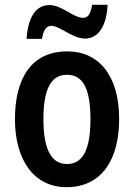

<svg xmlns="http://www.w3.org/2000/svg" viewBox="-20 -766 556 796"><path d="M90 -605H154C160 -643 174 -659 192 -659C228 -659 281 -606 333 -606C385 -606 422 -655 426 -746H362C356 -711 346 -692 325 -692C284 -692 237 -745 185 -745C119 -745 95 -677 90 -605ZM474 -272C474 -454 389 -553 259 -553C113 -553 42 -445 42 -272C42 -106 118 10 256 10C404 10 474 -108 474 -272ZM160 -272C160 -394 190 -456 258 -456C326 -456 355 -394 355 -272C355 -151 326 -86 258 -86C190 -86 160 -152 160 -272Z"/></svg>

Font: Noto Sans Lao UI Cond SemBd
Style: Regular
Weight: 600
Width: 3
Designer: Monotype Design Team
Foundry: Monotype Imaging Inc.
Version: Version 2.000